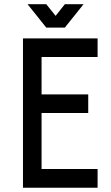

<svg xmlns="http://www.w3.org/2000/svg" viewBox="-20 -882 522 902"><path d="M87.9 -701.7H438.5V-614.3H175.3V-438.5H394.5V-351.1H175.3V-87.9H438.5V0H87.9ZM109.4 -862.3H197.3L241.2 -807.6L284.7 -862.3H372.6L284.7 -752.4H197.3Z"/></svg>

Font: Aeronef
Style: Regular
Weight: 400
Designer: Peter Wiegel - CAT-Fonts Germany
Foundry: CAT-Fonts, Peter Wiegel
Version: Version 0.002